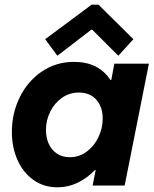

<svg xmlns="http://www.w3.org/2000/svg" viewBox="-20 -800 666 828"><path d="M31.2 -231.4Q31.2 -311.5 65.2 -380.6Q99.1 -449.7 160.4 -491.5Q221.7 -533.2 299.8 -533.2Q353 -533.2 392.3 -513.2Q431.6 -493.2 455.6 -455.6H460L473.1 -525.4H622.1L517.6 0H379.4L392.6 -66.9H389.6Q356 -31.7 314.9 -12Q273.9 7.8 227.5 7.8Q168.9 7.8 124.3 -23.9Q79.6 -55.7 55.4 -110.1Q31.2 -164.6 31.2 -231.4ZM422.9 -288.6Q422.9 -339.4 395.3 -370.1Q367.7 -400.9 320.3 -400.9Q279.8 -400.9 247.3 -378.2Q214.8 -355.5 196.5 -318.4Q178.2 -281.2 178.2 -239.7Q178.2 -206.5 190.2 -179.9Q202.1 -153.3 225.3 -137.7Q248.5 -122.1 280.8 -122.1Q321.3 -122.1 353.8 -146Q386.2 -169.9 404.5 -208.5Q422.9 -247.1 422.9 -288.6ZM174.8 -630.9 375 -779.8H404.8L555.2 -630.9L490.2 -559.6L377.9 -671.9H373.5L227.5 -559.6Z"/></svg>

Font: Reddit Sans Chocolate ExBold
Style: Italic
Weight: 800
Italic angle: -11.25°
Designer: Stephen Hutchings
Version: Version 1.013